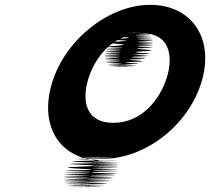

<svg xmlns="http://www.w3.org/2000/svg" viewBox="-20 -788 869 794"><path d="M195.4 -446C140 -265 227.6 -123 410.6 -123C589.6 -123 229.7 -120 414.1 -118C592.5 -116 232.2 -115 415.9 -114C594.5 -113 233.9 -111 417.3 -109C595.7 -107 234.4 -106 417.8 -104C595.2 -102 233.9 -101 417.3 -99C594.7 -97 234.4 -96 417 -95C594.7 -94 232.8 -91 416.2 -89C593.6 -87 232 -85 414.1 -82C591.5 -80 229.5 -77 411 -72C586.5 -67 223.6 -64 405 -62C581.3 -60 218.7 -58 400.1 -56C576.5 -54 212.9 -52 394.3 -50C569.7 -48 205.8 -45 385.8 -42C560.9 -39 197 -36 374.8 -32C547.6 -28 181.9 -26 362.3 -24C536.7 -22 172.1 -20 352.8 -19C527.5 -18 164.2 -17 344.9 -16C520.6 -15 156.3 -14 337.3 -14C513.3 -14 150.3 -14 332.3 -14C508.3 -14 145.3 -14 327.3 -14C503.3 -14 141.6 -15 322.6 -15C498.9 -16 135.9 -16 318.2 -17C495.5 -18 131.8 -19 314.1 -20C490.4 -21 128.7 -22 310 -23C486.3 -24 124.3 -27 304.9 -29C480.5 -31 117.8 -32 301.1 -33C478.4 -34 117.7 -35 300.3 -37C477.9 -39 116.2 -40 298.8 -42C476.5 -44 115.1 -46 297.7 -48C475.3 -50 113.9 -52 297.5 -54C475.1 -56 115 -59 298.6 -61C477.3 -63 116.9 -65 300.8 -68C479.7 -71 119 -72 303.9 -75C482.8 -78 122.8 -81 307.7 -84C486.6 -87 129.4 -93 316.3 -99C498.1 -105 138.3 -109 324.2 -112C504.2 -115 147.4 -119 335.6 -123C519.1 -128 161.7 -130 347.1 -131C527.4 -132 171 -134 359.6 -136C543.2 -138 186.2 -138 371.2 -138C551.2 -138 192.5 -139 377.5 -139C557.5 -139 198.2 -138 384.2 -138C565.2 -138 205.9 -137 389.9 -137C568.9 -137 208.6 -136 392.6 -136C571.3 -135 211.3 -135 396.3 -135C574.3 -135 215.7 -133 398.7 -133C577.7 -133 216.4 -132 400.1 -131C578.4 -129 757.9 -268 813 -448C868.3 -629 772.8 -768 600.8 -768C431.8 -768 250.4 -626 195.4 -446ZM345.2 -462C373.7 -555 450.8 -647 559.8 -647C668.1 -648 449.1 -648 556.4 -649C664.7 -650 445.7 -650 553 -651C661 -651 442.3 -652 549.3 -652C657.3 -652 436.6 -653 542.6 -653C648.6 -653 427.9 -654 534.9 -654C642.9 -654 421.6 -653 527.6 -653C634.6 -653 411.3 -652 513.7 -650C616.1 -648 393.8 -647 499.2 -645C605.6 -643 382.7 -640 485.1 -635C588.6 -630 366.1 -625 472.2 -622C579.2 -619 357.7 -614 462.6 -607C568.4 -600 347.2 -596 454 -592C562.1 -589 343.2 -586 450.2 -583C558.3 -580 338.4 -577 446.5 -574C555.6 -571 336 -569 444 -566C553.1 -563 334.5 -561 443.6 -558C552.7 -555 334.4 -554 443.5 -551C553.8 -549 334.9 -546 444.3 -544C553.7 -542 336.4 -541 445.8 -539C556.2 -537 337.9 -536 447.3 -534C557.6 -532 341.3 -531 452.4 -528C564.8 -526 346.9 -523 457.6 -522C568.3 -521 350.7 -519 461.4 -518C571.8 -516 355.8 -516 466.5 -515C578.1 -514 361.8 -513 472.5 -512C584.2 -511 367.2 -511 478.2 -511C590.2 -511 373.2 -511 484.2 -511C596.2 -511 380.2 -511 491.5 -512C603.5 -512 387.8 -513 500.1 -514C612.5 -515 396.5 -515 509.1 -517C621.7 -519 407.3 -521 519.9 -523C633.5 -525 419.4 -528 533.6 -532C648.9 -536 435.1 -540 547 -543C659.9 -546 443.8 -549 554.5 -551C666.1 -553 449.7 -555 560.3 -557C671.9 -559 455.5 -561 566.4 -564C678.3 -567 461.3 -570 573.1 -576C684.6 -581 468.2 -586 578.1 -589C688 -592 470.6 -594 580.5 -597C690.4 -600 471.7 -601 581 -602C690.4 -603 472 -605 581.6 -607C691.2 -609 471.5 -610 581.1 -612C690.7 -614 472.3 -616 580.9 -618C690.9 -621 472.5 -623 580.1 -625C688.7 -627 469.9 -631 576.9 -631C686.9 -631 464.1 -635 573.1 -635C681.1 -635 463.4 -639 571.7 -640C681 -641 461.3 -642 570.6 -643C679.9 -644 461.5 -646 570.5 -646C680.5 -646 461.8 -647 570.8 -647C679.8 -647 461.4 -649 569.7 -650C679 -651 698.9 -559 669.5 -466C640 -373 563.9 -281 450.6 -280C334.3 -279 317.4 -371 345.2 -462Z"/></svg>

Font: Hussar Wojna
Style: 3Obl
Weight: 400
Designer: Robert Jablonski
Foundry: Cannot Into Space Fonts
Version: Version 1.01